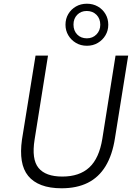

<svg xmlns="http://www.w3.org/2000/svg" viewBox="-20 -1004 734 1032"><path d="M311 8Q248 8 203 -9Q158 -26 131.5 -58.5Q105 -91 97 -140Q89 -189 98 -253L171 -705H238L166 -254Q149 -148 187 -101.5Q225 -55 315 -55Q407 -55 460 -104Q513 -153 530 -258L601 -705H669L598 -262Q584 -171 547.5 -111Q511 -51 452 -21.5Q393 8 311 8ZM447 -758Q414 -758 388 -773.5Q362 -789 347 -814.5Q332 -840 332 -871Q332 -903 347 -928.5Q362 -954 388 -969Q414 -984 447 -984Q480 -984 506 -969Q532 -954 547 -928.5Q562 -903 562 -871Q562 -840 547 -814.5Q532 -789 506 -773.5Q480 -758 447 -758ZM447 -798Q478 -798 498.5 -819Q519 -840 519 -871Q519 -904 498.5 -924.5Q478 -945 446 -945Q415 -945 395 -924.5Q375 -904 375 -872Q375 -839 395 -818.5Q415 -798 447 -798Z"/></svg>

Font: Nunito Sans 7pt SemiCondensed Light
Style: Italic
Weight: 300
Width: 4
Italic angle: -9°
Designer: Vernon Adams
Foundry: Vernon Adams
Version: Version 3.101;gftools[0.9.27]